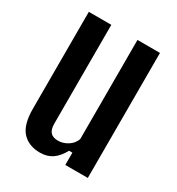

<svg xmlns="http://www.w3.org/2000/svg" viewBox="-150 -695 734 798"><g transform="rotate(30 217.0 -296.0)"><path d="M160.5 8.5Q106 8.5 75 -25Q44 -58.5 44 -135.5V-600H152V-126.5Q152 -98 163.8 -85Q175.5 -72 200.5 -72Q224 -72 246.2 -85.8Q268.5 -99.5 277.5 -124V-600H385.5V0H277.5V-59H261.5Q242.5 -24 218.2 -7.8Q194 8.5 160.5 8.5Z"/></g></svg>

Font: Big Shoulders Display Thin
Style: Bold
Weight: 700
Version: Version 2.002